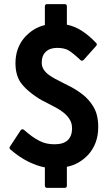

<svg xmlns="http://www.w3.org/2000/svg" viewBox="-20 -780 537 921"><path d="M380.9 -492.2Q377.9 -489.3 373.8 -488.8Q369.6 -488.3 366.7 -491.2Q348.1 -508.8 333.5 -520.5Q318.8 -532.2 308.6 -538.6Q288.1 -550.3 253.9 -550.3Q219.2 -550.3 199.7 -531.7Q180.2 -513.2 180.2 -480.5Q180.2 -462.4 188.2 -448.7Q196.3 -435.1 210.4 -423.8Q224.6 -412.6 243.7 -402.3Q262.7 -392.1 284.7 -381.3L302.7 -372.1Q338.9 -355 372.8 -329.6Q406.7 -304.2 428.7 -267.1Q451.2 -229.5 451.2 -169.9Q451.2 -130.4 439.2 -97.7Q427.2 -64.9 404.8 -39.6Q383.3 -16.1 356.9 -0.7Q330.6 14.6 300.8 20V111.3Q300.8 115.2 298.1 118.2Q295.4 121.1 291.5 121.1H204.6Q200.7 121.1 198 118.2Q195.3 115.2 195.3 111.3V22.9Q161.6 17.1 118.2 -3.4Q71.3 -26.4 28.8 -64Q26.4 -66.4 25.9 -70.1Q25.4 -73.7 27.3 -76.2L79.6 -155.8Q82 -159.2 86.4 -159.7Q90.8 -160.2 94.2 -157.7Q114.7 -139.6 133.3 -126.2Q151.9 -112.8 168.9 -104.5Q185.5 -95.7 203.4 -91.8Q221.2 -87.9 241.2 -87.9Q284.7 -87.9 305.2 -107.9Q325.7 -127.9 325.7 -164.1Q325.7 -187 315.7 -204.6Q305.7 -222.2 288.8 -236.6Q272 -251 249.5 -263.2Q227.1 -275.4 202.1 -288.1Q185.1 -295.9 167.7 -306.6Q150.4 -317.4 134 -329.8Q117.7 -342.3 103 -356.4Q88.4 -370.6 77.6 -386.2Q54.2 -422.4 54.2 -477.1Q54.2 -549.8 98.1 -600.6Q140.6 -647.5 195.3 -659.7V-750.5Q195.3 -754.4 198 -757.3Q200.7 -760.3 204.6 -760.3H291.5Q295.4 -760.3 298.1 -757.3Q300.8 -754.4 300.8 -750.5V-661.6Q336.9 -654.8 371.8 -632.6Q406.7 -610.4 441.9 -573.2Q444.3 -570.8 444.3 -566.9Q444.3 -563 441.9 -560.5Z"/></svg>

Font: Pyidaungsu ZawDecode
Style: Bold
Weight: 700
Designer: Sun Tun
Foundry: Your Own Font Foundry
Version: Version 2.50